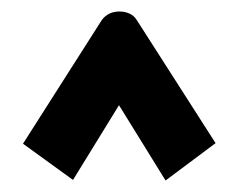

<svg xmlns="http://www.w3.org/2000/svg" viewBox="-20 -715 427 334"><path d="M107 -402 20 -465 157 -680Q168 -695 188 -695Q197 -695 205 -691.5Q213 -688 218 -680L355 -466L268 -401L187 -532Z"/></svg>

Font: AL Dynamic
Style: Bold
Weight: 700
Version: Version 1.000; ttfautohint (v1.8.2) -l 8 -r 50 -G 200 -x 14 